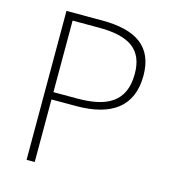

<svg xmlns="http://www.w3.org/2000/svg" viewBox="-107 -801 794 889"><g transform="rotate(15 290.0 -357.0)"><path d="M273 -714H102V0H141V-300H259C428 -300 524 -368 524 -516C524 -654 438 -714 273 -714ZM268 -678C415 -678 483 -629 483 -514C483 -377 394 -335 255 -335H141V-678Z"/></g></svg>

Font: Noto Sans Malayalam ExtraLight
Style: Regular
Weight: 200
Designer: Jelle Bosma - Monotype Design Team
Foundry: Monotype Imaging Inc.
Version: Version 2.104